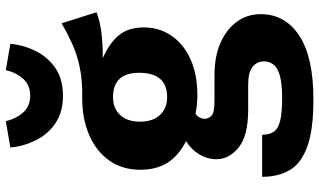

<svg xmlns="http://www.w3.org/2000/svg" viewBox="-237 -625 1089 655"><g transform="rotate(-90 307.5 -297.5)"><path d="M555.4 -631.8 593.3 -512.8Q564.6 -501.5 526.2 -496.4Q487.7 -491.3 436.4 -491.3Q487.7 -469.2 514.6 -436.7Q541.5 -404.1 541.5 -351.3Q541.5 -298.5 513.3 -257.2Q485.1 -215.9 433.3 -192.3Q381.5 -168.7 310.8 -168.7Q276.9 -168.7 247.7 -174.9Q239 -170.3 234.4 -161.5Q229.7 -152.8 229.7 -143.6Q229.7 -130.8 240.3 -120.5Q250.8 -110.3 289.7 -110.3H379Q442.6 -110.3 489 -89.7Q535.4 -69.2 561 -33.8Q586.7 1.5 586.7 47.2Q586.7 130.8 513.3 179Q440 227.2 295.4 227.2Q190.8 227.2 133.6 205.9Q76.4 184.6 54.1 145.4Q31.8 106.2 31.8 52.3H175.4Q175.4 75.9 184.9 91Q194.4 106.2 221.3 113.3Q248.2 120.5 299.5 120.5Q351.3 120.5 378.5 112.3Q405.6 104.1 415.6 90Q425.6 75.9 425.6 58.5Q425.6 34.4 406.7 19.5Q387.7 4.6 346.7 4.6H260Q171.8 4.6 131.8 -27.9Q91.8 -60.5 91.8 -104.1Q91.8 -134.4 107.9 -161.5Q124.1 -188.7 153.3 -207.2Q101 -234.9 78.5 -272.6Q55.9 -310.3 55.9 -363.1Q55.9 -424.6 87.2 -469Q118.5 -513.3 173.6 -537.4Q228.7 -561.5 299.5 -561.5Q360.5 -560.5 405.6 -570Q450.8 -579.5 486.7 -596.2Q522.6 -612.8 555.4 -631.8ZM303.6 -456.4Q265.1 -456.4 242.6 -432.1Q220 -407.7 220 -365.1Q220 -320 243.1 -295.9Q266.2 -271.8 303.6 -271.8Q386.7 -271.8 386.7 -367.2Q386.7 -456.4 303.6 -456.4ZM308.7 -627.2Q252.3 -627.2 214.4 -653.1Q176.4 -679 156.2 -720.3Q135.9 -761.5 131.8 -806.7L221.5 -822.1Q230.8 -785.1 252.1 -762.1Q273.3 -739 308.7 -739Q344.1 -739 365.4 -762.1Q386.7 -785.1 395.9 -822.1L485.6 -806.7Q481.5 -761.5 461 -720.3Q440.5 -679 402.8 -653.1Q365.1 -627.2 308.7 -627.2Z"/></g></svg>

Font: Fira Code
Style: Bold
Weight: 700
Monospace: yes
Designer: Carrois Corporate, Edenspiekermann AG, Nikita Prokopov
Foundry: Carrois Corporate, Edenspiekermann AG, Nikita Prokopov
Version: Version 6.000; ttfautohint (v1.8.2) -l 8 -r 50 -G 200 -x 14 